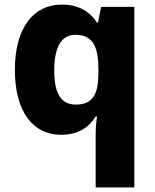

<svg xmlns="http://www.w3.org/2000/svg" viewBox="-20 -579 677 839"><path d="M398 11V240H567V-549H422L408 -480H404C375 -525 328 -559 250 -559C128 -559 45 -460 45 -274C45 -88 126 10 247 10C325 10 371 -26 398 -70H404C400 -44 398 -15 398 11ZM312 -122C247 -122 217 -169 217 -271C217 -371 247 -427 309 -427C387 -427 410 -373 410 -276V-254C409 -166 384 -122 312 -122Z"/></svg>

Font: Noto Sans Myanmar UI ExtraBold
Style: Regular
Weight: 800
Designer: Monotype Design Team
Foundry: Monotype Imaging Inc.
Version: Version 2.103